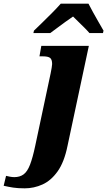

<svg xmlns="http://www.w3.org/2000/svg" viewBox="-160 -786 584 1046"><path d="M-25 240Q-63 240 -88.5 236Q-114 232 -140 226L-127 172Q-120 174 -106.5 176.5Q-93 179 -82 179Q-52 179 -31.5 164Q-11 149 3.5 111.5Q18 74 32 8L116 -387Q119 -402 121.5 -416.5Q124 -431 124 -437Q124 -461 113.5 -470Q103 -479 74 -479H55L65 -536H324L208 8Q190 97 154 147.5Q118 198 71.5 219Q25 240 -25 240ZM25 -619Q45 -638 71 -663.5Q97 -689 123.5 -715.5Q150 -742 171 -766H322Q332 -746 347 -719Q362 -692 377.5 -665Q393 -638 404 -619L401 -606H327Q318 -617 301.5 -633.5Q285 -650 267.5 -667Q250 -684 238 -696Q220 -684 196.5 -667Q173 -650 151 -633.5Q129 -617 114 -606H22Z"/></svg>

Font: Noto Serif ExtraBold
Style: Italic
Weight: 800
Italic angle: -12°
Designer: Monotype Design Team
Foundry: Monotype Imaging Inc.
Version: Version 2.013